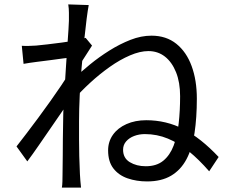

<svg xmlns="http://www.w3.org/2000/svg" viewBox="-20 -814 1040 872"><path d="M930 -36Q884 -89 838 -126.5Q792 -164 742.5 -184.5Q693 -205 638 -205Q612 -205 589.5 -196.5Q567 -188 553 -172Q539 -156 539 -134Q539 -96 569.5 -77.5Q600 -59 642 -59Q691 -59 721.5 -84Q752 -109 768.5 -152.5Q785 -196 791.5 -253.5Q798 -311 798 -377Q798 -440 779.5 -486Q761 -532 729 -557Q697 -582 654 -582Q616 -582 570.5 -562.5Q525 -543 479 -510.5Q433 -478 390.5 -439Q348 -400 315 -362L317 -458Q348 -488 389 -521.5Q430 -555 477 -584.5Q524 -614 572.5 -633Q621 -652 668 -652Q735 -652 781 -615Q827 -578 850.5 -513.5Q874 -449 874 -366Q874 -280 863.5 -210Q853 -140 827 -91Q801 -42 757 -16Q713 10 648 10Q600 10 559.5 -4Q519 -18 495 -49Q471 -80 471 -131Q471 -171 493 -202Q515 -233 554.5 -250.5Q594 -268 644 -268Q735 -268 813.5 -227.5Q892 -187 973 -101ZM302 -553Q290 -552 265.5 -548.5Q241 -545 210 -541Q179 -537 147 -533Q115 -529 87 -524L79 -606Q95 -605 110.5 -605.5Q126 -606 144 -607Q165 -609 195.5 -612.5Q226 -616 259.5 -620.5Q293 -625 322.5 -630.5Q352 -636 369 -642L398 -607Q390 -594 378.5 -576.5Q367 -559 356 -541.5Q345 -524 337 -510L306 -374Q289 -347 264 -310.5Q239 -274 211 -233.5Q183 -193 155.5 -153Q128 -113 104 -81L55 -149Q73 -172 99 -206Q125 -240 153.5 -278.5Q182 -317 209 -355Q236 -393 257.5 -425Q279 -457 290 -476L294 -527ZM293 -720Q293 -737 293 -756Q293 -775 290 -794L383 -791Q379 -771 373.5 -728.5Q368 -686 362 -628Q356 -570 350.5 -506Q345 -442 342 -379.5Q339 -317 339 -264Q339 -219 339 -180.5Q339 -142 340 -104.5Q341 -67 343 -23Q344 -10 345 7Q346 24 348 38H261Q263 28 263.5 9.5Q264 -9 264 -21Q265 -69 265 -106Q265 -143 265.5 -182.5Q266 -222 267 -277Q267 -299 269 -337.5Q271 -376 274 -422.5Q277 -469 280 -517Q283 -565 286 -607.5Q289 -650 291 -680Q293 -710 293 -720Z"/></svg>

Font: Noto Sans SC Thin
Style: Regular
Weight: 400
Version: Version 2.004-H2;hotconv 1.0.118;makeotfexe 2.5.65603